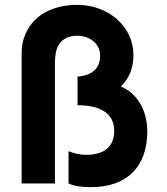

<svg xmlns="http://www.w3.org/2000/svg" viewBox="-20 -755 686 790"><path d="M355 15C504 15 586 -71 586 -214C586 -298 547 -370 477 -399C513 -433 529 -478 529 -529C529 -646 426 -735 298 -735C201 -735 108 -695 77 -594C71 -574 69 -555 69 -530V0H206V-493C206 -522 210 -550 219 -566C237 -598 266 -608 298 -608C346 -608 392 -578 392 -526C392 -475 360 -444 299 -440V-322C388 -322 450 -292 450 -216C450 -149 405 -118 335 -118C304 -118 279 -126 262 -133V0C285 10 311 15 355 15Z"/></svg>

Font: Manrope ExtraBold
Style: Regular
Weight: 800
Designer: Mikhail Sharanda
Foundry: Mikhail Sharanda
Version: Version 4.505